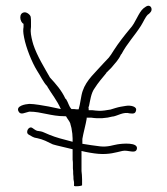

<svg xmlns="http://www.w3.org/2000/svg" viewBox="-20 -656 583 669"><path d="M192 -276 149 -285C132 -288 100 -294 82 -294C67 -293 36 -287 44 -269C51 -253 67 -264 82 -267H83C124 -267 157 -251 206 -251H210C214 -243 222 -234 225 -226V-225L229 -210L232 -190C232 -184 233 -178 233 -174V-162C198 -171 175 -177 153 -186L132 -195C126 -198 118 -199 111 -200H110C103 -202 98 -207 93 -210C80 -219 67 -194 80 -187C89 -182 97 -176 107 -175H108C132 -170 145 -162 164 -153C176 -149 210 -142 233 -136V-100C234 -94 234 -89 234 -85V-69C235 -63 235 -58 235 -50C236 -43 236 -37 236 -32C236 -28 238 -25 238 -19V-8C242 -6 260 -7 266 -10V-31C266 -42 265 -51 264 -60V-130C279 -126 308 -121 323 -120C360 -117 384 -125 406 -130C426 -135 452 -118 457 -137C462 -161 407 -156 389 -153C375 -151 356 -143 329 -146C311 -148 285 -152 267 -155V-172C270 -191 279 -223 282 -242V-246H298C324 -242 351 -244 372 -250H374C391 -253 410 -267 432 -261C446 -259 452 -261 454 -271C458 -285 435 -290 418 -287L400 -284C389 -282 377 -278 364 -274H363L344 -271C330 -269 318 -270 302 -272H289V-277C289 -280 287 -282 290 -286C294 -304 297 -332 310 -349C322 -368 336 -384 350 -401V-402L368 -420C382 -437 393 -447 402 -467H403C423 -505 448 -530 471 -566C480 -580 485 -595 496 -606H497C500 -608 502 -611 504 -613C512 -621 508 -636 497 -636C491 -636 486 -631 480 -627C462 -612 453 -577 433 -556C414 -533 394 -508 376 -480C370 -470 364 -461 359 -455L341 -436C314 -405 281 -378 268 -339C262 -322 260 -294 254 -275H247C241 -276 237 -276 233 -276H229C219 -287 219 -297 210 -311L208 -312C194 -342 175 -363 154 -386C136 -418 109 -461 96 -501C92 -514 87 -535 87 -547C87 -551 87 -555 88 -562V-578C88 -585 88 -592 87 -597C86 -604 74 -614 65 -613C44 -611 49 -579 62 -573V-562C61 -558 61 -552 61 -547C61 -543 62 -535 64 -525C71 -489 91 -439 109 -410C121 -392 131 -369 145 -355V-354C159 -330 179 -306 192 -276ZM153 -186V-187ZM232 -189V-190ZM310 -348V-349ZM433 -551V-552Z"/></svg>

Font: Stray Cat
Style: LtExt
Weight: 300
Version: Version 1.0